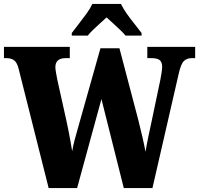

<svg xmlns="http://www.w3.org/2000/svg" viewBox="-25 -951 1007 971"><path d="M69 -604Q61 -635 46.5 -646Q32 -657 6 -657H-5V-714H328V-657H307Q255 -657 255 -611Q255 -602 258.5 -582Q262 -562 265 -547L311 -340Q316 -318 321.5 -289.5Q327 -261 332 -233.5Q337 -206 340 -186Q345 -216 353.5 -247Q362 -278 373 -317L483 -707H579L674 -346Q686 -298 695.5 -257Q705 -216 711 -183Q716 -216 725.5 -261Q735 -306 744 -348L786 -548Q789 -563 792 -582.5Q795 -602 795 -613Q795 -637 782.5 -647Q770 -657 741 -657H720V-714H962V-657H945Q920 -657 905 -642.5Q890 -628 879 -579L746 0H601L488 -450L365 0H221ZM338 -784Q352 -803 372.5 -829Q393 -855 412.5 -882Q432 -909 442 -931H587Q597 -909 616 -882Q635 -855 656 -829Q677 -803 691 -784V-771H610Q603 -780 585 -797.5Q567 -815 547 -833Q527 -851 514 -863Q500 -850 481 -833Q462 -816 445 -799.5Q428 -783 419 -771H338Z"/></svg>

Font: Noto Serif Hebrew Condensed Black
Style: Regular
Weight: 900
Width: 3
Designer: Monotype Design Team
Foundry: Monotype Imaging Inc.
Version: Version 2.004; ttfautohint (v1.8.4.7-5d5b)